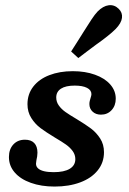

<svg xmlns="http://www.w3.org/2000/svg" viewBox="-20 -699 490 731"><path d="M14 -101.1Q14 -130.8 30.8 -149Q47.6 -167.1 75 -167.1Q98 -167.1 110.3 -154.5Q122.6 -141.8 122.6 -117.7Q122.6 -110.7 121.5 -103.5Q120.5 -96.3 118.8 -89.7Q118.4 -85.2 117.8 -82.2Q117.1 -79.1 117.1 -75.5Q117.1 -65.1 125 -57.9Q132.8 -50.7 147.9 -47.1Q162.9 -43.5 184.5 -43.5Q224.3 -43.5 245.6 -56.4Q266.8 -69.3 266.8 -93.1Q266.8 -109.8 256.8 -123.7Q246.7 -137.6 231.2 -148.6Q215.8 -159.5 188.8 -175.4Q154.9 -195.9 134.3 -211.3Q113.7 -226.7 99.2 -249.6Q84.6 -272.5 84.6 -302.2Q84.6 -340.7 106.6 -369.2Q128.6 -397.7 167.7 -412.8Q206.7 -428 257.2 -428Q304.4 -428 341.6 -414.6Q378.8 -401.3 399.8 -377.4Q420.7 -353.6 420.7 -323.3Q420.7 -296.8 404.8 -279.6Q389 -262.5 364.4 -262.5Q344.8 -262.5 332.6 -273.9Q320.3 -285.2 320.3 -303Q320.3 -309.2 321.8 -315.1Q323.3 -321 325.1 -326.7Q326.4 -330.9 327.2 -334Q328.1 -337.2 328.1 -340.5Q328.1 -355.9 311.3 -364.5Q294.5 -373.1 264.5 -373.1Q230.1 -373.1 212.1 -361.4Q194.1 -349.6 194.1 -328Q194.1 -310.8 204.2 -297Q214.2 -283.1 229.5 -272.4Q244.8 -261.6 272.2 -245.4Q306.5 -224.6 326.7 -209.4Q346.8 -194.2 361.4 -171.7Q375.9 -149.3 375.9 -119.5Q375.9 -79.8 351.9 -50.2Q328 -20.5 285.3 -4.6Q242.7 11.3 187.8 11.3Q137 11.3 97.4 -2.9Q57.8 -17 35.9 -42.5Q14 -67.9 14 -101.1ZM299.8 -580.3Q315 -604.8 328.3 -624.8Q341.6 -644.8 351.3 -654.9Q372.4 -676.3 393.9 -679Q415.5 -681.7 432 -665.4Q446.9 -650.8 444.4 -630.9Q441.9 -610.9 420.3 -588.6Q407.8 -576 388.4 -560.7Q369 -545.3 346.1 -529.2Q328 -515.9 313.3 -504.7Q298.5 -493.5 278.2 -478L250.8 -503Q264.5 -524.4 276.7 -543.6Q288.9 -562.8 299.8 -580.3Z"/></svg>

Font: Playfair Micro SmCond SmLight
Style: Italic
Weight: 360
Width: 4
Italic angle: -15.6°
Designer: Claus Eggers Sørensen
Foundry: Claus Eggers Sørensen
Version: Version 2.203;Glyphs 3.3 (3326)